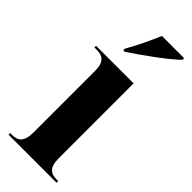

<svg xmlns="http://www.w3.org/2000/svg" viewBox="-252 -796 825 825"><g transform="rotate(45 160.5 -383.0)"><path d="M104 -615V-605H113C173 -644 279 -721 313 -756V-766H178C159 -721 129 -657 104 -615ZM12 0H304V-10H294C260 -10 236 -24 236 -80V-536H8V-526H23C56 -526 81 -512 81 -459V-82C81 -25 58 -10 23 -10H12Z"/></g></svg>

Font: Noto Serif Display Condensed ExtraBold
Style: Regular
Weight: 800
Width: 3
Designer: Monotype Design Team
Foundry: Monotype Imaging Inc.
Version: Version 2.009